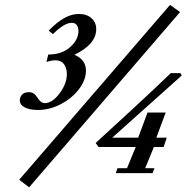

<svg xmlns="http://www.w3.org/2000/svg" viewBox="-20 -717 775 795"><path d="M100.6 58.6 59.6 27.3 684.1 -696.8 725.6 -667ZM137.2 -261.7Q102.5 -261.7 82.3 -272.5Q62 -283.2 62 -301.8Q62 -315.4 71.5 -325.4Q81.1 -335.4 99.6 -335.4Q120.6 -335.4 133.8 -314.5Q148.4 -290 165.5 -290Q196.8 -290 226.8 -330.6Q256.8 -371.1 256.8 -409.2Q256.8 -436 244.6 -451.7Q232.4 -467.3 210.4 -467.3Q192.9 -467.3 172.4 -460.4L179.7 -491.2Q235.4 -491.2 270 -521.5Q304.7 -551.8 304.7 -588.9Q304.7 -604.5 297.6 -613.5Q290.5 -622.6 277.3 -622.6Q246.1 -622.6 199.2 -575.7L181.6 -590.3Q217.3 -626.5 247.1 -642.8Q276.9 -659.2 307.1 -659.2Q338.9 -659.2 358.6 -641.8Q378.4 -624.5 378.4 -596.2Q378.4 -533.7 288.1 -490.2Q335.9 -470.2 335.9 -424.3Q335.9 -386.2 307.4 -348.4Q278.8 -310.5 232.4 -286.1Q186 -261.7 137.2 -261.7ZM459.5 0 466.3 -20.5H505.9L542 -108.4H388.2L376 -125L536.1 -272Q625.5 -354.5 687 -414.1H727.5L732.4 -404.3L444.8 -147H552.2L590.8 -251H666L627.4 -147H670.4L657.7 -108.4H617.2L581.1 -20.5H619.6L611.8 0Z"/></svg>

Font: Elstob 14pt Medium
Style: Italic
Weight: 500
Italic angle: -20°
Designer: Peter S. Baker
Version: Version 1.015